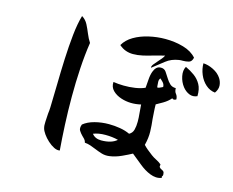

<svg xmlns="http://www.w3.org/2000/svg" viewBox="-98 -842 1196 985"><g transform="rotate(15 500.0 -349.5)"><path d="M836 -21Q836 -16 833 -13Q832 -12 831.5 -10.5Q831 -9 833 -4Q818 2 802.5 1Q787 0 772 -6Q741 -18 711 -43Q681 -68 658 -86Q640 -76 607.5 -61Q575 -46 544 -42Q522 -39 502.5 -45Q483 -51 464 -59Q450 -65 435 -70Q420 -75 405 -76Q403 -86 396.5 -93.5Q390 -101 383 -107Q373 -117 365.5 -129Q358 -141 366 -162Q389 -181 425 -190.5Q461 -200 500 -200Q530 -200 559.5 -195Q589 -190 612 -179Q629 -188 634 -207Q639 -226 639 -250Q639 -272 636.5 -295Q634 -318 633 -340Q577 -327 528 -343Q500 -352 482 -370Q464 -388 466 -415Q490 -411 520.5 -410.5Q551 -410 581 -414.5Q611 -419 633 -429Q635 -449 636.5 -473.5Q638 -498 645 -517Q650 -531 659 -540Q668 -549 683 -549Q701 -549 710.5 -535Q720 -521 730 -505Q739 -490 751 -478.5Q763 -467 783 -467Q783 -449 791.5 -439Q800 -429 801 -412Q797 -409 790.5 -408Q784 -407 779 -412Q764 -394 739.5 -379.5Q715 -365 705 -360Q705 -340 706.5 -321Q708 -302 709 -284Q713 -251 714 -217.5Q715 -184 705 -145Q713 -136 726 -125Q739 -114 754 -103Q766 -94 782 -86Q798 -78 808 -69Q809 -68 808 -63Q807 -57 808 -55Q813 -48 819.5 -45.5Q826 -43 831 -38.5Q836 -34 836 -21ZM298 -577Q288 -512 283.5 -437.5Q279 -363 279 -286.5Q279 -210 282.5 -137.5Q286 -65 291 -4Q277 -1 260 -9.5Q243 -18 226.5 -33Q210 -48 198.5 -64.5Q187 -81 184 -93Q180 -107 181.5 -128.5Q183 -150 184 -171Q185 -180 186 -189Q187 -198 187 -206Q189 -261 190 -328Q191 -395 194 -464Q197 -533 203.5 -594.5Q210 -656 223 -700Q244 -687 255 -665.5Q266 -644 275.5 -620.5Q285 -597 298 -577ZM833 -642Q828 -620 813 -616Q798 -612 782 -612Q777 -612 772 -612Q767 -612 762 -611Q722 -605 694.5 -583Q667 -561 633 -535Q631 -543 639.5 -554Q648 -565 659 -577Q667 -586 675 -595.5Q683 -605 687 -614Q673 -611 658.5 -607Q644 -603 629 -599Q603 -591 576.5 -585Q550 -579 525 -579Q505 -579 486.5 -585.5Q468 -592 451 -607Q468 -637 502 -657Q536 -677 579.5 -687Q623 -697 667 -697Q718 -697 763 -684Q808 -671 833 -642ZM984 -575Q995 -558 996.5 -538Q998 -518 983 -497Q955 -500 933 -519.5Q911 -539 899 -568Q887 -597 887 -627Q913 -626 941 -612Q969 -598 984 -575ZM901 -456Q879 -446 858.5 -454.5Q838 -463 823 -482Q805 -505 799 -535Q793 -565 805 -586Q831 -574 853 -558Q875 -542 888.5 -518Q902 -494 901 -456ZM565 -134Q534 -142 497 -142Q460 -142 433 -131Q450 -109 482 -109Q537 -109 565 -134ZM719 -456Q719 -470 709 -480.5Q699 -491 694 -495Q687 -487 687.5 -475Q688 -463 689 -453Q690 -448 690 -446Q696 -445 702 -448Q708 -451 713 -453Q717 -455 719 -456Z"/></g></svg>

Font: Yuji Syuku
Style: Regular
Weight: 400
Designer: Kataoka Yuji
Foundry: Kinuta Font Factory
Version: Version 3.002